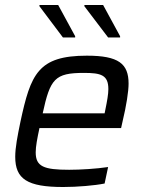

<svg xmlns="http://www.w3.org/2000/svg" viewBox="-20 -741 577 769"><path d="M138 -716 232 -591H281V-596L213 -721H138ZM318 -716 413 -591H461V-596L393 -721H318ZM233 8C290 8 360 2 399 -6L413 -72C367 -65 302 -61 257 -61C155 -61 123 -74 123 -131C123 -154 129 -186 138 -228H465L471 -255C486 -317 495 -375 495 -406C495 -486 455 -518 328 -518C132 -518 103 -444 62 -254C50 -196 41 -150 41 -113C41 -24 89 8 233 8ZM399 -287H151C181 -425 199 -449 316 -449C384 -449 414 -441 414 -384C414 -364 409 -336 402 -302Z"/></svg>

Font: Saira UNSAM
Style: Italic
Weight: 400
Italic angle: -12°
Designer: Hector Gatti with collaboration of the Omnibus-Type team
Foundry: Omnibus-Type
Version: Version 0.072;PS 000.072;hotconv 1.0.88;makeotf.lib2.5.64775